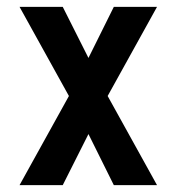

<svg xmlns="http://www.w3.org/2000/svg" viewBox="-20 -540 515 560"><path d="M37 0 181 -260 37 -520H163L238 -371L312 -520H438L294 -260L438 0H312L238 -149L163 0Z"/></svg>

Font: Iosevka QP
Style: Bold
Weight: 700
Designer: Belleve Invis
Foundry: Belleve Invis
Version: Version 20.0.0; ttfautohint (v1.8.4)